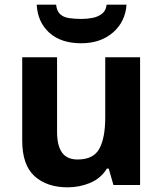

<svg xmlns="http://www.w3.org/2000/svg" viewBox="-20 -791 697 821"><path d="M579 -546V0H465L445 -70H437Q411 -28 365.5 -9Q320 10 269 10Q181 10 128 -37.5Q75 -85 75 -190V-546H224V-227Q224 -169 245 -139Q266 -109 312 -109Q380 -109 405 -155.5Q430 -202 430 -289V-546ZM521 -771Q516 -698 463 -652Q410 -606 327 -606Q241 -606 191 -651Q141 -696 137 -771H220Q223 -743 237.5 -730Q252 -717 276 -713.5Q300 -710 328 -710Q352 -710 375.5 -714.5Q399 -719 416 -732Q433 -745 436 -771Z"/></svg>

Font: Noto Sans Nag Mundari
Style: Bold
Weight: 700
Version: Version 1.000